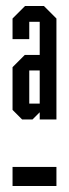

<svg xmlns="http://www.w3.org/2000/svg" viewBox="-20 -780 231 643"><path d="M113 -380V-404L89 -380H54L22 -412V-555L63 -596H113V-707H78V-649H22V-718L64 -760H127L169 -718V-380ZM113 -544H78V-433H113ZM22 -157V-221H169V-157Z"/></svg>

Font: Commune Nuit Debout
Style: Regular
Weight: 400
Designer: Sébastien Marchal
Foundry: Sébastien Marchal
Version: Version 1.003;PS 1.3;hotconv 1.0.88;makeotf.lib2.5.647800